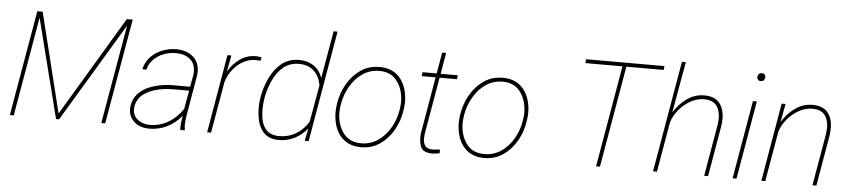

<svg xmlns="http://www.w3.org/2000/svg" viewBox="-44 -1015 5700 1290"><g transform="rotate(5 2806.0 -370.0)"><path d="M369.1 -38.6 770.5 -710.4 810.5 -710.9 687 0H660.6L776.4 -667.5L376 0H355.5L186 -668.9L70.3 0H43.9L167 -710.9H203.1Z M1192.9 0 1192.4 -13.2Q1192.4 -50.3 1202.1 -96.7Q1161.1 -46.4 1104.7 -18.3Q1048.3 9.8 983.9 9.8Q945.3 9.8 913.6 -4.9Q881.8 -19.5 863.3 -47.1Q844.7 -74.7 844.7 -111.3Q844.7 -118.2 846.7 -133.8Q856 -190.9 897 -227.1Q938 -263.2 1000 -279.3Q1055.2 -293.9 1108.4 -294.9H1233.9L1248 -372.1Q1250 -384.3 1250 -398.9Q1250 -452.6 1214.1 -482.2Q1178.2 -511.7 1118.2 -511.7Q1076.2 -511.7 1036.9 -496.6Q997.6 -481.4 969 -452.4Q940.4 -423.3 930.7 -383.3L904.3 -384.3Q913.6 -431.2 946 -466.1Q978.5 -501 1024.2 -519.3Q1069.8 -537.6 1118.2 -538.1Q1164.6 -538.1 1200.2 -521.7Q1235.8 -505.4 1255.9 -474.4Q1275.9 -443.4 1275.9 -400.4Q1275.9 -388.2 1273.4 -371.1L1225.6 -91.8L1221.7 -55.7Q1220.7 -43 1220.7 -37.1Q1220.7 -20.5 1223.6 -4.4L1223.1 0ZM1207 -142.6 1229.5 -268.1H1127Q999 -268.1 924.8 -215.3Q899.9 -197.8 885.5 -169.7Q871.1 -141.6 871.1 -112.3Q871.1 -71.8 897.9 -47.9Q933.1 -16.1 985.8 -16.1Q1053.7 -16.1 1110.8 -50Q1168 -84 1207 -142.6Z M1657.7 -512.2Q1612.8 -512.2 1572 -489.3Q1531.2 -466.3 1502.2 -428Q1473.1 -389.6 1460.9 -345.7L1400.9 0H1374.5L1465.3 -528.3H1491.7L1471.2 -418Q1503.4 -473.1 1550.8 -505.6Q1598.1 -538.1 1657.7 -538.1Q1675.8 -538.1 1695.8 -532.2L1689.5 -509.8Z M2032.7 0 2049.3 -85Q2013.7 -40 1964.4 -15.1Q1915 9.8 1858.9 9.8Q1790 9.8 1753.4 -31.2Q1716.8 -72.3 1709 -140.1Q1705.1 -170.4 1705.1 -196.3Q1705.1 -227.1 1710.4 -259.3L1711.9 -269.5Q1724.1 -337.9 1753.2 -397.9Q1782.2 -458 1828.1 -497.1Q1877.4 -538.1 1949.7 -538.1Q2005.9 -538.1 2046.9 -510.5Q2087.9 -482.9 2106.4 -431.2L2162.1 -750H2188.5L2059.1 0ZM1857.9 -16.6Q1920.4 -16.6 1971.4 -46.9Q2022.5 -77.1 2054.7 -131.3L2098.6 -378.4Q2089.4 -440.4 2050.8 -476.1Q2012.2 -511.7 1949.7 -511.7Q1888.7 -511.7 1845.2 -476.6Q1801.8 -441.4 1774.9 -381.3Q1731.9 -285.2 1731.9 -184.6Q1731.9 -174.8 1732.9 -154.3Q1736.3 -92.3 1766.4 -54.7Q1796.4 -17.1 1857.9 -16.6Z M2228 -274.4Q2239.7 -343.8 2274.7 -403.3Q2309.6 -462.9 2363.3 -500Q2418 -538.1 2491.7 -538.1Q2562.5 -538.1 2607.7 -500.5Q2652.8 -462.9 2670.4 -399.4Q2681.2 -361.3 2681.2 -320.3Q2681.2 -296.4 2677.7 -274.4L2675.8 -260.3Q2665.5 -189.9 2630.1 -127.9Q2594.7 -65.9 2540.5 -28.8Q2485.8 9.8 2411.6 9.8Q2341.3 9.8 2295.7 -27.8Q2250 -65.4 2232.9 -128.9Q2222.2 -167.5 2222.2 -209.5Q2222.2 -231.4 2225.1 -253.9ZM2251.5 -253.9Q2248 -228.5 2248 -210Q2248 -163.6 2263.2 -122.3Q2278.3 -81.1 2308.1 -52.7Q2346.7 -16.6 2411.1 -16.6Q2473.1 -16.6 2522.9 -49.8Q2572.8 -83 2605.5 -139.2Q2636.2 -191.4 2647.5 -251L2651.4 -274.4Q2654.8 -299.3 2654.8 -317.4Q2654.8 -363.8 2639.6 -405.3Q2624.5 -446.8 2594.7 -475.6Q2556.2 -511.7 2492.2 -511.7Q2430.2 -511.7 2380.6 -478.8Q2331.1 -445.8 2297.9 -389.2Q2266.6 -335.9 2255.4 -277.3Z M2943.4 3.9Q2916 10.3 2890.6 10.3Q2863.3 10.3 2842.5 0.7Q2821.8 -8.8 2813.5 -32.2Q2804.2 -58.1 2804.2 -89.4Q2804.2 -107.4 2807.1 -126.5L2871.6 -501.5H2777.3L2781.2 -528.3H2876.5L2900.9 -670.9H2927.7L2903.3 -528.3H3019L3015.6 -501.5H2898.4L2833.5 -126.5Q2829.6 -104.5 2829.6 -85.9Q2829.6 -18.1 2889.2 -16.6Q2902.8 -16.6 2942.4 -21Z M3059.1 -274.4Q3070.8 -343.8 3105.7 -403.3Q3140.6 -462.9 3194.3 -500Q3249 -538.1 3322.8 -538.1Q3393.6 -538.1 3438.7 -500.5Q3483.9 -462.9 3501.5 -399.4Q3512.2 -361.3 3512.2 -320.3Q3512.2 -296.4 3508.8 -274.4L3506.8 -260.3Q3496.6 -189.9 3461.2 -127.9Q3425.8 -65.9 3371.6 -28.8Q3316.9 9.8 3242.7 9.8Q3172.4 9.8 3126.7 -27.8Q3081.1 -65.4 3064 -128.9Q3053.2 -167.5 3053.2 -209.5Q3053.2 -231.4 3056.2 -253.9ZM3082.5 -253.9Q3079.1 -228.5 3079.1 -210Q3079.1 -163.6 3094.2 -122.3Q3109.4 -81.1 3139.2 -52.7Q3177.7 -16.6 3242.2 -16.6Q3304.2 -16.6 3354 -49.8Q3403.8 -83 3436.5 -139.2Q3467.3 -191.4 3478.5 -251L3482.4 -274.4Q3485.8 -299.3 3485.8 -317.4Q3485.8 -363.8 3470.7 -405.3Q3455.6 -446.8 3425.8 -475.6Q3387.2 -511.7 3323.2 -511.7Q3261.2 -511.7 3211.7 -478.8Q3162.1 -445.8 3128.9 -389.2Q3097.7 -335.9 3086.4 -277.3Z M3865.2 -684.6 3868.7 -710.9H4397L4393.6 -684.6H4142.1L4023.9 0H3997.6L4115.7 -684.6Z M4466.8 -338.4 4408.2 0H4381.8L4511.2 -750H4537.6L4476.1 -405.3Q4513.2 -464.8 4565.4 -501.5Q4617.7 -538.1 4681.2 -538.1Q4751 -538.1 4783.4 -498.3Q4815.9 -458.5 4815.9 -392.6Q4815.9 -364.7 4812 -341.8L4752.9 0H4726.6L4785.6 -341.8Q4790.5 -372.1 4790.5 -394Q4790.5 -447.8 4764.6 -480Q4738.8 -512.2 4680.2 -512.2Q4635.3 -512.2 4590.8 -487.5Q4546.4 -462.9 4513.4 -422.9Q4480.5 -382.8 4466.8 -338.4Z M5054.7 -720.7Q5064.9 -720.7 5071.8 -713.4Q5078.6 -706.1 5078.6 -696.3L5078.1 -692.4Q5074.2 -666.5 5047.9 -666.5Q5038.6 -666.5 5031.5 -673.6Q5024.4 -680.7 5024.4 -690.4L5024.9 -694.3Q5028.8 -720.7 5054.7 -720.7ZM5035.6 -528.3 4944.8 0H4918.5L5009.3 -528.3Z M5197.3 -338.4 5138.7 0H5112.3L5203.1 -528.3H5229.5L5206.5 -405.3Q5243.7 -464.8 5295.9 -501.5Q5348.1 -538.1 5411.6 -538.1Q5481.4 -538.1 5513.9 -498.3Q5546.4 -458.5 5546.4 -392.6Q5546.4 -364.7 5542.5 -341.8L5483.4 0H5457L5516.1 -341.8Q5521 -372.1 5521 -394Q5521 -447.8 5495.1 -480Q5469.2 -512.2 5410.6 -512.2Q5365.7 -512.2 5321.3 -487.5Q5276.9 -462.9 5243.9 -422.9Q5210.9 -382.8 5197.3 -338.4Z"/></g></svg>

Font: Mardoto Thin
Style: Italic
Weight: 250
Italic angle: -12°
Designer: Christian Robertson, Vahan Hovhannisyan
Foundry: Google
Version: Version 1.000